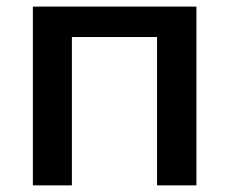

<svg xmlns="http://www.w3.org/2000/svg" viewBox="-20 -559 691 579"><path d="M196.8 0V-447.3H453.6V0H572.3V-539.1H79.1V0Z"/></svg>

Font: Winston Medium
Style: Regular
Weight: 500
Designer: Vernon Adams, Kim Jin-seong, David Berlow, Cristiano Sobral
Foundry: The Winston Project Authors
Version: Version 3.004